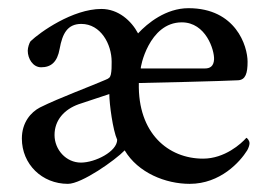

<svg xmlns="http://www.w3.org/2000/svg" viewBox="-20 -448 674 476"><path d="M570.3 -249C588.9 -250 593.8 -266.6 593.8 -294.9C593.8 -334 564.5 -427.7 447.3 -427.7C391.6 -427.7 345.7 -390.6 322.3 -365.2C305.7 -396.5 273.4 -425.8 231.4 -425.8C160.2 -425.8 79.1 -368.2 55.7 -345.7C52.7 -341.8 48.8 -330.1 48.8 -322.3C48.8 -302.7 61.5 -281.2 82 -281.2C106.4 -281.2 122.1 -293.9 127.9 -327.1C134.8 -365.2 147.5 -388.7 181.6 -388.7C229.5 -388.7 256.8 -338.9 256.8 -294.9C256.8 -283.2 256.8 -272.5 254.9 -263.7C252.9 -255.9 251 -253.9 241.2 -250C212.9 -237.3 126 -205.1 79.1 -181.6C56.6 -169.9 34.2 -144.5 34.2 -104.5C34.2 -41 84 7.8 148.4 7.8C182.6 7.8 265.6 -50.8 289.1 -75.2C322.3 -19.5 390.6 7.8 450.2 7.8C526.4 7.8 575.2 -46.9 592.8 -75.2C595.7 -80.1 598.6 -87.9 598.6 -92.8C598.6 -100.6 591.8 -106.4 590.8 -106.4C578.1 -91.8 537.1 -54.7 483.4 -54.7C397.5 -54.7 321.3 -117.2 324.2 -242.2C335.9 -242.2 540 -247.1 570.3 -249ZM488.3 -278.3H329.1C327.1 -278.3 348.6 -392.6 430.7 -392.6C490.2 -392.6 511.7 -324.2 510.7 -300.8C509.8 -283.2 500 -278.3 488.3 -278.3ZM174.8 -189.5C191.4 -195.3 225.6 -206.1 251 -214.8C251 -190.4 259.8 -125 270.5 -101.6C270.5 -72.3 215.8 -44.9 180.7 -44.9C143.6 -44.9 115.2 -77.1 115.2 -113.3C115.2 -150.4 139.6 -176.8 174.8 -189.5Z"/></svg>

Font: Crimson
Style: Roman
Weight: 400
Version: Version 0.2